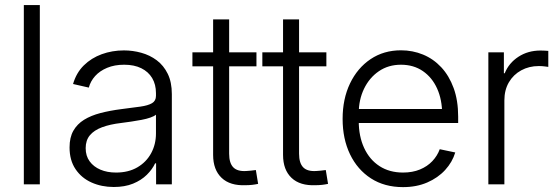

<svg xmlns="http://www.w3.org/2000/svg" viewBox="-20 -748 2265 779"><path d="M141.6 -727.5V0H76.7V-727.5Z M441.4 10.7Q392.1 10.7 351.3 -7.6Q310.5 -25.9 286.4 -61.8Q262.2 -97.7 262.2 -149.9Q262.2 -190.4 277.6 -217.5Q293 -244.6 321 -262Q349.1 -279.3 387.5 -289.3Q425.8 -299.3 471.7 -305.2Q518.1 -311 549.3 -315.4Q580.6 -319.8 596.7 -329.3Q612.8 -338.9 612.8 -358.9V-370.1Q612.8 -405.3 597.4 -431.2Q582 -457 553.2 -471.2Q524.4 -485.4 483.9 -485.4Q444.8 -485.4 414.8 -472.9Q384.8 -460.4 366 -439.5Q347.2 -418.5 340.3 -392.6L276.4 -407.2Q289.6 -452.6 320.1 -482.7Q350.6 -512.7 392.8 -528.1Q435.1 -543.5 482.9 -543.5Q518.6 -543.5 553.2 -533.9Q587.9 -524.4 616 -503.4Q644 -482.4 660.6 -448.5Q677.2 -414.6 677.2 -366.2V0H613.3V-85.4H609.4Q598.1 -61 575.7 -38.8Q553.2 -16.6 519.8 -2.9Q486.3 10.7 441.4 10.7ZM450.7 -47.9Q501 -47.9 537.4 -69.1Q573.7 -90.3 593.3 -126.5Q612.8 -162.6 612.8 -206.5V-282.7Q605.5 -276.4 590.1 -271Q574.7 -265.6 554.2 -261.7Q533.7 -257.8 512 -254.6Q490.2 -251.5 471.2 -249Q426.3 -243.7 394 -231.7Q361.8 -219.7 344.7 -199.2Q327.6 -178.7 327.6 -147Q327.6 -115.2 343.8 -93.3Q359.9 -71.3 387.5 -59.6Q415 -47.9 450.7 -47.9Z M1020.5 -535.6V-479H760.7V-535.6ZM844.7 -669.4H909.7V-124.5Q909.7 -86.4 926.5 -69.1Q943.4 -51.8 979.5 -54.2Q987.3 -54.7 998 -55.7Q1008.8 -56.6 1018.1 -58.1L1027.3 -2Q1016.1 0.5 1002.9 2Q989.7 3.4 977.5 3.4Q913.6 6.3 879.2 -26.4Q844.7 -59.1 844.7 -119.6Z M1304.2 -535.6V-479H1044.4V-535.6ZM1128.4 -669.4H1193.4V-124.5Q1193.4 -86.4 1210.2 -69.1Q1227.1 -51.8 1263.2 -54.2Q1271 -54.7 1281.7 -55.7Q1292.5 -56.6 1301.8 -58.1L1311 -2Q1299.8 0.5 1286.6 2Q1273.4 3.4 1261.2 3.4Q1197.3 6.3 1162.8 -26.4Q1128.4 -59.1 1128.4 -119.6Z M1615.2 11.2Q1540 11.2 1485.1 -24.2Q1430.2 -59.6 1400.1 -122.1Q1370.1 -184.6 1370.1 -265.6Q1370.1 -346.7 1400.1 -409.4Q1430.2 -472.2 1483.6 -508.1Q1537.1 -543.9 1606.9 -543.9Q1654.3 -543.9 1696.3 -526.6Q1738.3 -509.3 1770.3 -475.1Q1802.2 -440.9 1820.6 -390.6Q1838.9 -340.3 1838.9 -274.9V-249H1410.6V-305.7H1803.2L1773.9 -285.2Q1773.9 -343.3 1753.7 -388.4Q1733.4 -433.6 1695.8 -459.5Q1658.2 -485.4 1606.9 -485.4Q1555.7 -485.4 1517.1 -459Q1478.5 -432.6 1457 -387.9Q1435.5 -343.3 1435.5 -288.1V-257.3Q1435.5 -194.8 1457.5 -147.5Q1479.5 -100.1 1519.8 -74Q1560.1 -47.9 1615.2 -47.9Q1653.8 -47.9 1683.8 -60.3Q1713.9 -72.8 1734.1 -94.2Q1754.4 -115.7 1764.2 -142.6L1827.1 -129.4Q1815.4 -90.3 1786.1 -58.3Q1756.8 -26.4 1713.4 -7.6Q1669.9 11.2 1615.2 11.2Z M1961.4 0V-535.6H2024.4V-450.7H2027.8Q2044.4 -492.2 2083.3 -517.6Q2122.1 -543 2173.3 -543Q2181.6 -543 2190.2 -542.5Q2198.7 -542 2204.6 -541.5V-476.6Q2201.2 -477.1 2190.2 -478.5Q2179.2 -480 2166 -480Q2126.5 -480 2094.7 -462.6Q2063 -445.3 2044.7 -414.1Q2026.4 -382.8 2026.4 -340.8V0Z"/></svg>

Font: Inter 20pt Light
Style: Regular
Weight: 300
Version: Version 4.001;git-66647c0bb